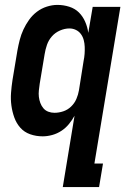

<svg xmlns="http://www.w3.org/2000/svg" viewBox="-20 -548 540 783"><path d="M202 -88Q220 -88 238 -94Q256 -100 270 -113.5Q284 -127 291.5 -144.5Q299 -162 302 -180L321 -300Q324 -314 325 -328.5Q326 -343 325.5 -357Q325 -371 321.5 -384.5Q318 -398 310 -409Q302 -420 289.5 -426Q277 -432 263 -432Q244 -432 224.5 -423.5Q205 -415 191.5 -399.5Q178 -384 171.5 -365Q165 -346 162 -327L142 -207Q140 -193 138.5 -179.5Q137 -166 138.5 -153Q140 -140 144.5 -128Q149 -116 157 -106.5Q165 -97 177 -92.5Q189 -88 202 -88ZM236 215 284 -76Q274 -58 261 -42Q248 -26 230.5 -14.5Q213 -3 193 2.5Q173 8 154 8Q127 8 103 -0.5Q79 -9 63 -27Q47 -45 38.5 -68.5Q30 -92 26.5 -117.5Q23 -143 25 -169.5Q27 -196 31 -222L51 -342Q55 -364 60.5 -385.5Q66 -407 75.5 -427.5Q85 -448 98.5 -467Q112 -486 130.5 -500Q149 -514 171 -521Q193 -528 214 -528Q239 -528 262.5 -520.5Q286 -513 302 -497Q318 -481 327.5 -459Q337 -437 340 -414L358 -520H471L365 119H400L384 215Z"/></svg>

Font: Iosevka Term Curly
Style: Bold Italic
Weight: 700
Italic angle: -9°
Designer: Belleve Invis
Foundry: Belleve Invis
Version: Version 32.3.0